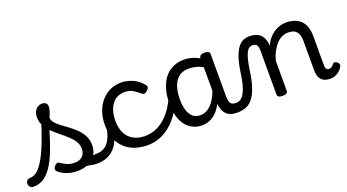

<svg xmlns="http://www.w3.org/2000/svg" viewBox="-155 -1034 2732 1512"><g transform="rotate(-20 1211.0 -278.5)"><path d="M-68 17Q-87 17 -96.5 5.5Q-106 -6 -106.5 -20.5Q-107 -35 -98 -46.5Q-89 -58 -70 -58Q-37 -58 -7 -84.5Q23 -111 52.5 -163.5Q82 -216 112.5 -296.5Q143 -377 177 -486L231 -471Q199 -345 167.5 -253Q136 -161 101 -101Q66 -41 24.5 -12Q-17 17 -68 17ZM299 19Q251 19 209.5 3.5Q168 -12 142 -38Q135 -46 136 -58Q137 -70 150 -83Q161 -94 170 -96Q179 -98 191 -89Q216 -71 242 -60.5Q268 -50 303 -50Q344 -50 367.5 -73.5Q391 -97 391 -135Q391 -169 373.5 -197Q356 -225 327.5 -251Q299 -277 267 -302.5Q235 -328 207 -355.5Q179 -383 161 -415.5Q143 -448 143 -487Q143 -528 164 -552Q185 -576 215 -576Q237 -576 248.5 -565.5Q260 -555 260 -536Q260 -519 253 -497.5Q246 -476 235 -452Q235 -429 252.5 -408Q270 -387 298 -366.5Q326 -346 356.5 -323.5Q387 -301 414.5 -274Q442 -247 459.5 -212.5Q477 -178 477 -134Q477 -65 428.5 -23Q380 19 299 19ZM467 17Q443 17 419 12Q395 7 371.5 5Q348 3 321 13L343 -20Q376 -35 401 -43.5Q426 -52 446 -55Q466 -58 486 -58Q495 -58 497 -46.5Q499 -35 495 -20.5Q491 -6 483.5 5.5Q476 17 467 17Z M467 17Q453 17 446.5 5.5Q440 -6 441.5 -20.5Q443 -35 454 -46.5Q465 -58 486 -58Q513 -58 535.5 -67Q558 -76 576.5 -95Q595 -114 608.5 -144Q622 -174 630 -215Q633 -230 646 -233.5Q659 -237 671 -232Q683 -227 681 -212Q673 -153 654.5 -109.5Q636 -66 608.5 -38.5Q581 -11 545.5 3Q510 17 467 17Z M894 17Q767 17 696 -53Q625 -123 625 -250Q625 -309 642.5 -358Q660 -407 691 -443Q722 -479 764.5 -499Q807 -519 858 -519Q904 -519 952 -499Q1000 -479 1036 -435Q1047 -421 1044 -411.5Q1041 -402 1030 -390Q1017 -377 1006 -374Q995 -371 983 -381Q955 -404 928.5 -421.5Q902 -439 858 -439Q825 -439 798 -426Q771 -413 752.5 -388Q734 -363 724 -328.5Q714 -294 714 -250Q714 -190 735 -147Q756 -104 797 -81Q838 -58 894 -58Q908 -58 915.5 -46.5Q923 -35 923 -20.5Q923 -6 916 5.5Q909 17 894 17Z M892 17Q883 17 878.5 5.5Q874 -6 874 -20.5Q874 -35 879 -46.5Q884 -58 894 -58Q949 -58 999 -82Q1049 -106 1091 -152.5Q1133 -199 1164 -266Q1169 -276 1181.5 -273Q1194 -270 1204 -260.5Q1214 -251 1210 -241Q1177 -157 1127 -99.5Q1077 -42 1017 -12.5Q957 17 892 17Z M1347 17Q1292 17 1250 -11Q1208 -39 1184 -94Q1160 -149 1160 -232Q1160 -284 1170 -328.5Q1180 -373 1198.5 -408.5Q1217 -444 1244.5 -468.5Q1272 -493 1307 -506Q1342 -519 1385 -519Q1426 -519 1468 -504Q1510 -489 1545 -462V-386Q1505 -418 1468 -429Q1431 -440 1395 -440Q1368 -440 1345 -432Q1322 -424 1304.5 -407.5Q1287 -391 1274.5 -366.5Q1262 -342 1255.5 -309.5Q1249 -277 1249 -235Q1249 -183 1261 -144Q1273 -105 1297.5 -84Q1322 -63 1361 -63Q1398 -63 1431 -87.5Q1464 -112 1490.5 -160.5Q1517 -209 1534 -282L1551 -217Q1533 -130 1500.5 -78.5Q1468 -27 1428 -5Q1388 17 1347 17ZM1637 17Q1606 17 1583 8.5Q1560 0 1544.5 -18.5Q1529 -37 1521 -65.5Q1513 -94 1513 -135V-487Q1513 -501 1524 -508Q1535 -515 1556 -515Q1578 -515 1588.5 -508.5Q1599 -502 1599 -488V-138Q1599 -94 1611 -76Q1623 -58 1656 -58Q1666 -58 1671 -46.5Q1676 -35 1674.5 -20.5Q1673 -6 1664 5.5Q1655 17 1637 17Z M1638 17Q1629 17 1624.5 5.5Q1620 -6 1622 -20.5Q1624 -35 1632 -46.5Q1640 -58 1655 -58Q1678 -58 1695.5 -70Q1713 -82 1727 -107Q1741 -132 1751.5 -170Q1762 -208 1769 -259Q1780 -338 1796.5 -388Q1813 -438 1833.5 -466Q1854 -494 1879 -505Q1904 -516 1932 -516Q1942 -516 1946.5 -504.5Q1951 -493 1950 -478.5Q1949 -464 1943.5 -452.5Q1938 -441 1929 -441Q1917 -441 1905 -434Q1893 -427 1882.5 -408.5Q1872 -390 1862.5 -355.5Q1853 -321 1845 -267Q1833 -177 1813 -121Q1793 -65 1767 -35Q1741 -5 1708.5 6Q1676 17 1638 17Z M2019 15Q1998 15 1987.5 8.5Q1977 2 1977 -11V-377Q1977 -413 1966.5 -427Q1956 -441 1929 -441Q1914 -441 1907 -452.5Q1900 -464 1900 -478.5Q1900 -493 1908 -504.5Q1916 -516 1931 -516Q1960 -516 1981.5 -509.5Q2003 -503 2018 -490.5Q2033 -478 2042.5 -459.5Q2052 -441 2057 -417L2058 -390Q2073 -423 2093.5 -447Q2114 -471 2137.5 -487Q2161 -503 2187 -511Q2213 -519 2240 -519Q2289 -519 2326.5 -501.5Q2364 -484 2385.5 -445.5Q2407 -407 2407 -343V-99Q2407 -85 2410.5 -76Q2414 -67 2421 -63Q2428 -59 2436 -59Q2445 -59 2452.5 -62.5Q2460 -66 2467 -73Q2474 -80 2481 -88Q2488 -95 2497.5 -92.5Q2507 -90 2516 -83Q2526 -74 2527.5 -64.5Q2529 -55 2524 -46Q2513 -26 2496.5 -12Q2480 2 2460.5 9.5Q2441 17 2419 17Q2394 17 2375.5 10Q2357 3 2345 -10Q2333 -23 2327 -43Q2321 -63 2321 -88V-334Q2321 -368 2312 -391.5Q2303 -415 2283 -427Q2263 -439 2229 -439Q2204 -439 2179.5 -428.5Q2155 -418 2133.5 -396Q2112 -374 2094 -341.5Q2076 -309 2063 -264V-11Q2063 2 2052 8.5Q2041 15 2019 15Z"/></g></svg>

Font: Playwrite IT Trad
Style: Regular
Weight: 400
Designer: Veronika Burian, José Scaglione
Foundry: TypeTogether
Version: Version 1.002